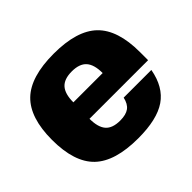

<svg xmlns="http://www.w3.org/2000/svg" viewBox="-127 -667 834 834"><g transform="rotate(-45 290.0 -250.0)"><path d="M200 -200Q200 -148 221 -124Q242 -100 289 -100Q325 -100 344 -114Q363 -128 370 -160H540Q524 -71 465 -30.5Q406 10 290 10Q148 10 84 -51.5Q20 -113 20 -250Q20 -386 84 -448Q148 -510 290 -510Q432 -510 496 -448Q560 -386 560 -250V-200ZM201 -300H381Q381 -352 359.5 -376Q338 -400 291 -400Q244 -400 222.5 -376Q201 -352 201 -300Z"/></g></svg>

Font: Fivo Sans Modern Heavy
Style: Regular
Weight: 900
Designer: Alexander Slobzheninov
Foundry: Alexander Slobzheninov
Version: 1.0